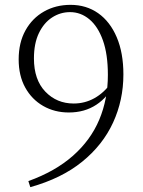

<svg xmlns="http://www.w3.org/2000/svg" viewBox="-20 -757 588 792"><path d="M105 15 97 -10Q208 -50 281 -114.5Q354 -179 389.5 -263.5Q425 -348 425 -448Q425 -533 404.5 -590.5Q384 -648 348.5 -677.5Q313 -707 269 -707Q229 -707 195 -685Q161 -663 140.5 -620.5Q120 -578 120 -516Q120 -428 167 -379Q214 -330 284 -330Q330 -330 369.5 -352Q409 -374 440 -417L459 -413H452Q426 -357 377.5 -325Q329 -293 264 -293Q205 -293 158 -320Q111 -347 84 -396Q57 -445 57 -512Q57 -581 85 -631.5Q113 -682 161.5 -709.5Q210 -737 271 -737Q336 -737 385 -702.5Q434 -668 461.5 -603.5Q489 -539 489 -450Q489 -344 446.5 -251.5Q404 -159 319 -90Q234 -21 105 15Z"/></svg>

Font: Noto Serif JP ExtraLight ExtraLight
Style: Regular
Weight: 250
Version: Version 2.003-H1;hotconv 1.1.1;makeotfexe 2.6.0